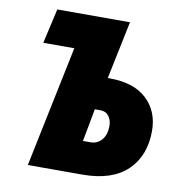

<svg xmlns="http://www.w3.org/2000/svg" viewBox="-80 -790 833 866"><g transform="rotate(10 336.5 -357.0)"><path d="M219 -555H77L113 -714H446L391 -449H399Q511 -449 570 -393.5Q629 -338 629 -248Q629 -134 559 -67Q489 0 353 0H104ZM364 -150Q396 -150 416 -173.5Q436 -197 436 -237Q436 -263 422.5 -281.5Q409 -300 384 -300H358L330 -150Z"/></g></svg>

Font: Noto Sans Display Black
Style: Italic
Weight: 900
Italic angle: -12°
Designer: Monotype Design team
Foundry: Monotype Imaging Inc.
Version: Version 1.000